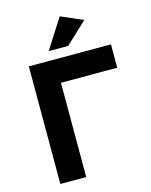

<svg xmlns="http://www.w3.org/2000/svg" viewBox="-135 -1018 868 1104"><g transform="rotate(-15 299.0 -466.0)"><path d="M238 -561V0H84V-700H573V-561ZM217 -755 330 -932 461 -875 333 -755Z"/></g></svg>

Font: Quicksand
Style: Bold
Weight: 700
Version: Version 3.000